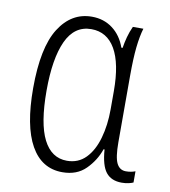

<svg xmlns="http://www.w3.org/2000/svg" viewBox="-68 -599 590 668"><g transform="rotate(10 227.5 -265.5)"><path d="M195.8 9.8Q122.6 9.8 84 -58.8Q45.4 -127.4 45.4 -260.7Q45.4 -404.3 88.6 -472.7Q131.8 -541 204.1 -541Q246.1 -541 277.3 -517.6Q308.6 -494.1 323.2 -452.6H327.6Q330.6 -472.2 335.9 -491.9Q341.3 -511.7 350.1 -530.8H387.2Q378.9 -503.4 374.5 -463.4Q370.1 -423.3 370.1 -360.4V-127Q370.1 -73.7 380.6 -52.7Q391.1 -31.7 413.1 -31.7Q431.2 -31.7 446.3 -37.6V2Q440.4 4.9 429.7 7.3Q418.9 9.8 405.8 9.8Q368.7 9.8 349.9 -13.9Q331.1 -37.6 327.1 -93.8H323.7Q309.6 -52.7 278.3 -21.5Q247.1 9.8 195.8 9.8ZM204.6 -32.2Q244.6 -32.2 271 -59.3Q297.4 -86.4 310.5 -132.6Q323.7 -178.7 323.7 -234.9V-299.3Q323.7 -396.5 294.4 -447.3Q265.1 -498 209.5 -498Q149.9 -498 121.3 -435.8Q92.8 -373.5 92.8 -260.3Q92.8 -144.5 121.3 -88.4Q149.9 -32.2 204.6 -32.2Z"/></g></svg>

Font: Open Sans Condensed Light
Style: Regular
Weight: 300
Width: 3
Designer: Monotype Design Team
Foundry: Monotype Imaging Inc.
Version: Version 3.003; ttfautohint (v1.8.4)